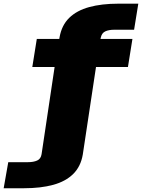

<svg xmlns="http://www.w3.org/2000/svg" viewBox="-158 -805 774 1046"><path d="M-138 220.5H-27Q64 220.5 131.8 202Q199.5 183.5 240.8 142.8Q282 102 293 37L365 -440H539L563.5 -593H389.5L391 -600Q396.5 -625.5 415.8 -634.2Q435 -643 465 -643H572.5L595.5 -785H486.5Q396 -785 328.2 -766.5Q260.5 -748 219.2 -707.8Q178 -667.5 166.5 -602L165 -593H42.5L18 -440H139.5L68.5 35Q64.5 60.5 44.5 69.5Q24.5 78.5 -5.5 78.5H-113Z"/></svg>

Font: Anybody Thin Black
Style: Regular
Weight: 900
Version: Version 1.113;gftools[0.9.25]